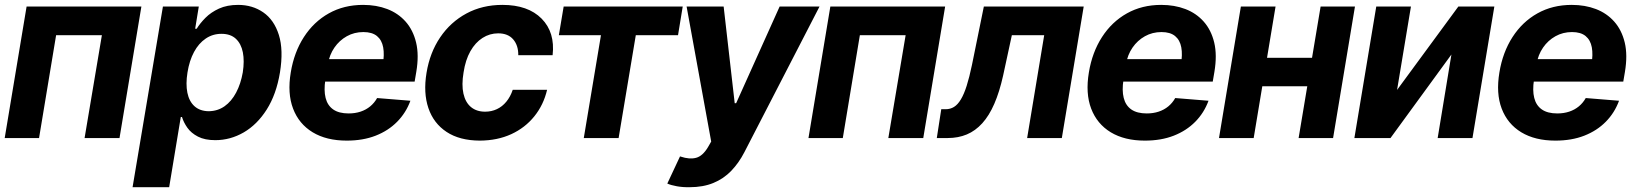

<svg xmlns="http://www.w3.org/2000/svg" viewBox="-21 -573 6786 797"><path d="M-1.5 0 89.4 -545.9H565.9L475.1 0H330.1L401.9 -426.8H211.9L141.1 0Z M529.3 204.1 655.3 -545.9H804.2L789.1 -453.6H795.4Q809.1 -476.1 831.8 -499Q854.5 -522 888.2 -537.4Q921.9 -552.7 967.3 -552.7Q1026.9 -552.7 1071.8 -521.7Q1116.7 -490.7 1136.5 -428.2Q1156.2 -365.7 1141.1 -272Q1126 -181.2 1086.2 -118.4Q1046.4 -55.7 990.7 -23.4Q935.1 8.8 872.6 8.8Q829.1 8.8 800.8 -5.9Q772.5 -20.5 756.8 -42.7Q741.2 -64.9 734.4 -87.4H729.5L681.2 204.1ZM845.2 -111.3Q882.8 -111.8 911.4 -132.1Q939.9 -152.3 959.2 -188.7Q978.5 -225.1 986.8 -272.5Q994.1 -319.8 987.1 -355.7Q980 -391.6 958 -412.1Q936 -432.6 898.4 -432.6Q861.8 -432.6 832.8 -412.8Q803.7 -393.1 784.4 -357.2Q765.1 -321.3 757.3 -272.5Q749.5 -224.1 756.8 -188Q764.2 -151.9 786.6 -131.8Q809.1 -111.8 845.2 -111.3Z M1418.5 10.7Q1334 10.7 1276.9 -23.9Q1219.7 -58.6 1195.6 -122.1Q1171.4 -185.5 1186 -272.5Q1199.7 -356 1240.5 -419.2Q1281.2 -482.4 1344 -517.6Q1406.7 -552.7 1486.3 -552.7Q1541.5 -552.7 1586.7 -535.4Q1631.8 -518.1 1662.8 -483.2Q1693.8 -448.2 1706.3 -396.2Q1718.8 -344.2 1707 -274.4L1700.2 -234.4H1239.7L1254.9 -327.6H1642.6L1567.9 -304.2Q1575.2 -346.2 1569.6 -376.5Q1564 -406.7 1543.9 -423.3Q1523.9 -439.9 1487.3 -439.9Q1449.7 -439.9 1418.7 -422.6Q1387.7 -405.3 1367.2 -375.5Q1346.7 -345.7 1340.3 -307.6L1329.6 -241.7Q1322.8 -197.8 1330.6 -166.5Q1338.4 -135.3 1362.1 -118.7Q1385.7 -102.1 1426.3 -102.1Q1453.1 -102.1 1475.8 -109.6Q1498.5 -117.2 1515.9 -131.6Q1533.2 -146 1544.4 -166L1682.6 -154.8Q1664.1 -104.5 1627.4 -67.4Q1590.8 -30.3 1538.3 -9.8Q1485.8 10.7 1418.5 10.7Z M1970.7 10.7Q1886.7 10.3 1832.8 -25.4Q1778.8 -61 1757.3 -124.3Q1735.8 -187.5 1749.5 -270.5Q1763.2 -354.5 1806.2 -418Q1849.1 -481.4 1915.3 -517.1Q1981.4 -552.7 2064.5 -552.7Q2170.9 -552.7 2227.3 -495.6Q2283.7 -438.5 2272.9 -343.8H2130.4Q2130.9 -384.3 2109.4 -409.4Q2087.9 -434.6 2046.9 -434.6Q2011.7 -434.6 1981.9 -415.5Q1952.1 -396.5 1931.6 -360.4Q1911.1 -324.2 1903.3 -272.5Q1894.5 -220.7 1902.8 -184.1Q1911.1 -147.5 1934.3 -128.4Q1957.5 -109.4 1992.7 -109.4Q2019 -109.4 2041.5 -119.9Q2064 -130.4 2080.8 -150.9Q2097.7 -171.4 2107.4 -200.2H2250Q2235.4 -137.7 2197 -90.1Q2158.7 -42.5 2101.3 -16.1Q2043.9 10.3 1970.7 10.7Z M2298.8 -426.8 2318.8 -545.9H2813L2793.5 -426.8H2618.2L2546.9 0H2402.3L2473.6 -426.8Z M2841.3 204.1Q2813 204.6 2788.6 200.2Q2764.2 195.8 2749 189L2801.8 76.2L2804.7 77.1Q2841.3 89.4 2868.7 82Q2896 74.7 2918 37.6L2931.2 14.6L2829.1 -545.9H2982.9L3028.8 -144.5H3034.7L3215.3 -545.9H3380.9L3068.8 59.1Q3045.9 103.5 3014.4 136.2Q2982.9 168.9 2940.2 186.5Q2897.5 204.1 2841.3 204.1Z M3335 0 3425.8 -545.9H3902.3L3811.5 0H3666.5L3738.3 -426.8H3548.3L3477.5 0Z M3867.7 0 3886.2 -119.6H3904.3Q3923.8 -119.6 3939.2 -129.2Q3954.6 -138.7 3967.5 -160.2Q3980.5 -181.6 3991.7 -216.8Q4002.9 -252 4013.7 -303.7L4063 -545.9H4477.5L4386.7 0H4242.7L4313.5 -426.8H4179.2L4143.1 -259.8Q4127.9 -191.4 4106.4 -142.1Q4085 -92.8 4056.4 -61.3Q4027.8 -29.8 3992.2 -14.9Q3956.5 0 3913.1 0Z M4731.4 10.7Q4647 10.7 4589.8 -23.9Q4532.7 -58.6 4508.5 -122.1Q4484.4 -185.5 4499 -272.5Q4512.7 -356 4553.5 -419.2Q4594.2 -482.4 4657 -517.6Q4719.7 -552.7 4799.3 -552.7Q4854.5 -552.7 4899.7 -535.4Q4944.8 -518.1 4975.8 -483.2Q5006.8 -448.2 5019.3 -396.2Q5031.7 -344.2 5020 -274.4L5013.2 -234.4H4552.7L4567.9 -327.6H4955.6L4880.9 -304.2Q4888.2 -346.2 4882.6 -376.5Q4877 -406.7 4856.9 -423.3Q4836.9 -439.9 4800.3 -439.9Q4762.7 -439.9 4731.7 -422.6Q4700.7 -405.3 4680.2 -375.5Q4659.7 -345.7 4653.3 -307.6L4642.6 -241.7Q4635.7 -197.8 4643.6 -166.5Q4651.4 -135.3 4675 -118.7Q4698.7 -102.1 4739.3 -102.1Q4766.1 -102.1 4788.8 -109.6Q4811.5 -117.2 4828.9 -131.6Q4846.2 -146 4857.4 -166L4995.6 -154.8Q4977.1 -104.5 4940.4 -67.4Q4903.8 -30.3 4851.3 -9.8Q4798.8 10.7 4731.4 10.7Z M5473.6 -333 5454.1 -214.8H5169.4L5189 -333ZM5273.9 -545.9 5183.1 0H5039.1L5129.9 -545.9ZM5603.5 -545.9 5512.7 0H5369.6L5460.9 -545.9Z M5778.3 -199.7 6032.7 -545.9H6182.1L6091.3 0H5946.8L6003.9 -346.7L5751 0H5601.1L5691.9 -545.9H5835.9Z M6435.5 10.7Q6351.1 10.7 6293.9 -23.9Q6236.8 -58.6 6212.6 -122.1Q6188.5 -185.5 6203.1 -272.5Q6216.8 -356 6257.6 -419.2Q6298.3 -482.4 6361.1 -517.6Q6423.8 -552.7 6503.4 -552.7Q6558.6 -552.7 6603.8 -535.4Q6648.9 -518.1 6679.9 -483.2Q6710.9 -448.2 6723.4 -396.2Q6735.8 -344.2 6724.1 -274.4L6717.3 -234.4H6256.8L6272 -327.6H6659.7L6585 -304.2Q6592.3 -346.2 6586.7 -376.5Q6581.1 -406.7 6561 -423.3Q6541 -439.9 6504.4 -439.9Q6466.8 -439.9 6435.8 -422.6Q6404.8 -405.3 6384.3 -375.5Q6363.8 -345.7 6357.4 -307.6L6346.7 -241.7Q6339.8 -197.8 6347.7 -166.5Q6355.5 -135.3 6379.2 -118.7Q6402.8 -102.1 6443.4 -102.1Q6470.2 -102.1 6492.9 -109.6Q6515.6 -117.2 6533 -131.6Q6550.3 -146 6561.5 -166L6699.7 -154.8Q6681.2 -104.5 6644.5 -67.4Q6607.9 -30.3 6555.4 -9.8Q6502.9 10.7 6435.5 10.7Z"/></svg>

Font: Inter Tight
Style: Bold Italic
Weight: 700
Italic angle: -9.39999°
Designer: Rasmus Andersson
Foundry: rsms
Version: Version 3.004